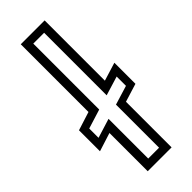

<svg xmlns="http://www.w3.org/2000/svg" viewBox="-255 -776 802 802"><g transform="rotate(-45 146.0 -375.0)"><path d="M76.5 0V-226L-5.5 -200V-324L76.5 -350V-750H217.5V-394L298.5 -419V-294.5L217.5 -269.5V0ZM115.5 -36H179.5V-290.5L264.5 -316.5V-371.5L179.5 -345.5V-715H115.5V-325.5L30 -299V-244L115.5 -270.5Z"/></g></svg>

Font: Tourney Thin
Style: Regular
Weight: 400
Version: Version 1.015